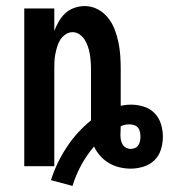

<svg xmlns="http://www.w3.org/2000/svg" viewBox="-20 -548 557 633"><path d="M219 65 148 46Q166 -11 199.5 -62Q233 -113 280 -151V-320Q280 -333 279 -345.5Q278 -358 276 -370Q274 -382 270 -394Q266 -406 259.5 -416.5Q253 -427 242.5 -434.5Q232 -442 219 -442Q207 -442 196 -434.5Q185 -427 178.5 -416.5Q172 -406 168.5 -394Q165 -382 162.5 -370Q160 -358 159.5 -345.5Q159 -333 159 -320V0H60V-520H159V-446Q165 -462 174 -477.5Q183 -493 195.5 -504.5Q208 -516 225 -522Q242 -528 259 -528Q282 -528 302 -517.5Q322 -507 336 -489.5Q350 -472 358 -451Q366 -430 370.5 -408.5Q375 -387 376.5 -364.5Q378 -342 378 -320V-199Q386 -201 394.5 -202Q403 -203 412 -203Q433 -203 454 -196.5Q475 -190 489.5 -175Q504 -160 510.5 -139.5Q517 -119 517 -97Q517 -76 510.5 -55Q504 -34 489 -19.5Q474 -5 453 1.5Q432 8 411 8Q392 8 373.5 3.5Q355 -1 339 -10.5Q323 -20 310.5 -34Q298 -48 290 -65Q266 -37 248 -4Q230 29 219 65ZM411 -57Q418 -57 425 -60Q432 -63 436 -69Q440 -75 441.5 -82.5Q443 -90 443 -97Q443 -105 441.5 -113Q440 -121 435 -127Q430 -133 422 -135.5Q414 -138 407 -138Q399 -138 392 -136.5Q385 -135 378 -132V-130Q378 -123 377.5 -116.5Q377 -110 377 -103Q377 -95 378.5 -87Q380 -79 384 -72Q388 -65 395.5 -61Q403 -57 411 -57Z"/></svg>

Font: Iosevka Curly Semibold
Style: Regular
Weight: 600
Monospace: yes
Designer: Belleve Invis
Foundry: Belleve Invis
Version: Version 22.1.2; ttfautohint (v1.8.4)